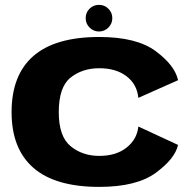

<svg xmlns="http://www.w3.org/2000/svg" viewBox="-20 -744 785 771"><path d="M378.5 6.5Q202 6.5 114.2 -70Q26.5 -146.5 26.5 -293.5Q26.5 -443 114.2 -519.2Q202 -595.5 378.5 -595.5Q529 -595.5 605.8 -538.2Q682.5 -481 695 -422L535.5 -351Q530.5 -405 488.5 -437.5Q446.5 -470 378.5 -470Q310.5 -470 263.2 -432.2Q216 -394.5 216 -293.5Q216 -196 263.5 -157Q311 -118 378.5 -118Q446.5 -118 488.5 -151.5Q530.5 -185 535.5 -236L695 -162Q682.5 -106.5 605.5 -50Q528.5 6.5 378.5 6.5ZM377.5 -617.5Q355.5 -617.5 339.8 -633.2Q324 -649 324 -671Q324 -693.5 339.5 -709Q355 -724.5 377.5 -724.5Q399.5 -724.5 415.2 -709Q431 -693.5 431 -671Q431 -649 415.2 -633.2Q399.5 -617.5 377.5 -617.5Z"/></svg>

Font: Anybody ExtraExpanded Regular
Style: Bold
Weight: 700
Width: 8
Designer: Tyler Finck
Foundry: Etcetera Type Company
Version: Version 1.010; ttfautohint (v1.8.3) -l 8 -r 50 -G 200 -x 14 